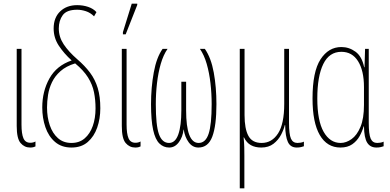

<svg xmlns="http://www.w3.org/2000/svg" viewBox="-20 -793 2121 1045"><path d="M144 10Q113 10 92 -14.5Q71 -39 71 -107V-527H97V-115Q97 -65 107.5 -40.5Q118 -16 145 -16Q161 -16 173 -23V4Q169 6 162 8Q155 10 144 10Z M369 10Q315 10 279.5 -20.5Q244 -51 227 -101Q210 -151 210 -208Q210 -296 249 -366Q288 -436 370 -464Q328 -502 300 -544.5Q272 -587 272 -638Q272 -697 307.5 -731Q343 -765 400 -765Q432 -765 460 -755.5Q488 -746 505 -727L492 -704Q472 -724 447.5 -732Q423 -740 400 -740Q343 -740 321.5 -710.5Q300 -681 300 -638Q300 -592 326.5 -552Q353 -512 400 -471Q442 -435 470 -397.5Q498 -360 512 -313.5Q526 -267 526 -204Q526 -147 509 -98.5Q492 -50 457.5 -20Q423 10 369 10ZM369 -15Q412 -15 441 -40Q470 -65 485 -107.5Q500 -150 500 -203Q500 -250 491.5 -291.5Q483 -333 459 -371.5Q435 -410 389 -448Q340 -433 309.5 -406Q279 -379 263 -345.5Q247 -312 241.5 -276.5Q236 -241 236 -208Q236 -155 251 -111Q266 -67 295.5 -41Q325 -15 369 -15Z M716 10Q685 10 664 -14.5Q643 -39 643 -107V-527H669V-115Q669 -65 679.5 -40.5Q690 -16 717 -16Q733 -16 745 -23V4Q741 6 734 8Q727 10 716 10ZM649 -606V-618L697 -773H727V-766L664 -606Z M901 10Q870 10 847.5 -12Q825 -34 813.5 -86Q802 -138 802 -226Q802 -317 817 -399Q832 -481 865 -527H892Q869 -494 855 -445.5Q841 -397 834.5 -340.5Q828 -284 828 -226Q828 -111 845 -63Q862 -15 900 -15Q934 -15 950.5 -61.5Q967 -108 967 -193V-348H993V-193Q993 -15 1061 -15Q1099 -15 1115.5 -65Q1132 -115 1132 -226Q1132 -284 1125.5 -340.5Q1119 -397 1105 -445.5Q1091 -494 1068 -527H1095Q1129 -478 1143.5 -398Q1158 -318 1158 -226Q1158 -109 1135.5 -49.5Q1113 10 1060 10Q1028 10 1007 -18.5Q986 -47 980 -88H979Q975 -48 953.5 -19Q932 10 901 10Z M1285 232V-527H1311V-167Q1311 -92 1332 -53.5Q1353 -15 1404 -15Q1460 -15 1493.5 -67Q1527 -119 1527 -228V-527H1553V-126Q1553 -62 1563.5 -38.5Q1574 -15 1599 -15Q1606 -15 1616 -16.5Q1626 -18 1634 -22V3Q1628 5 1618.5 7.5Q1609 10 1595 10Q1561 10 1547 -20Q1533 -50 1532 -112H1530Q1525 -89 1510 -60Q1495 -31 1468.5 -10.5Q1442 10 1402 10Q1369 10 1345.5 -3Q1322 -16 1308 -45H1306Q1309 -14 1309.5 9.5Q1310 33 1310 54V232Z M1833 10Q1760 10 1720.5 -58Q1681 -126 1681 -257Q1681 -403 1724.5 -470Q1768 -537 1838 -537Q1880 -537 1915 -511.5Q1950 -486 1962 -427H1964L1967 -527H1987V-126Q1987 -62 1997.5 -38.5Q2008 -15 2033 -15Q2040 -15 2050 -16.5Q2060 -18 2068 -22V3Q2062 5 2052.5 7.5Q2043 10 2029 10Q1995 10 1978.5 -16.5Q1962 -43 1961 -105H1959Q1952 -79 1937.5 -52.5Q1923 -26 1897.5 -8Q1872 10 1833 10ZM1834 -15Q1864 -15 1893.5 -36Q1923 -57 1942 -102.5Q1961 -148 1961 -222V-319Q1961 -408 1929 -459.5Q1897 -511 1838 -511Q1772 -511 1739.5 -444.5Q1707 -378 1707 -257Q1707 -136 1741.5 -75.5Q1776 -15 1834 -15Z"/></svg>

Font: Noto Sans ExtraCondensed Thin
Style: Regular
Weight: 100
Width: 2
Designer: Monotype Design Team
Foundry: Monotype Imaging Inc.
Version: Version 2.013; ttfautohint (v1.8.4.7-5d5b)